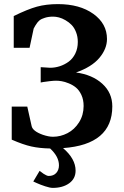

<svg xmlns="http://www.w3.org/2000/svg" viewBox="-20 -707 603 935"><path d="M142.1 176.8 172.9 125Q173.8 125.5 180.2 130.4Q186.5 135.3 192.1 139.2Q197.8 143.1 205.1 146.5Q212.4 149.9 216.8 149.9Q240.7 149.9 253.9 135.3Q267.1 120.6 267.1 98.1Q267.1 55.7 224.1 16.1Q172.4 15.1 132.8 6.3Q93.3 -2.4 37.1 -26.9V-188H112.8L133.8 -94.2Q138.2 -68.8 188 -50.8Q216.8 -41 237.8 -41Q274.9 -41 308.8 -58.6Q342.8 -76.2 365 -111.3Q387.2 -146.5 387.2 -190.9Q387.2 -221.2 376.5 -244.4Q365.7 -267.6 350.3 -280.3Q335 -293 315.2 -301Q295.4 -309.1 280.5 -311.5Q265.6 -314 252.9 -314Q241.2 -314 222.4 -311.8Q203.6 -309.6 190.9 -307.6L178.2 -305.2V-379.9Q218.3 -377 224.1 -377Q248 -377 271.2 -384.5Q294.4 -392.1 314.5 -406.7Q334.5 -421.4 346.7 -446.3Q358.9 -471.2 358.9 -502.9Q358.9 -528.8 350.3 -550.5Q341.8 -572.3 328.6 -585.7Q315.4 -599.1 298.8 -608.6Q282.2 -618.2 267.1 -622.1Q252 -626 238.8 -626Q215.3 -626 197.8 -620.1Q180.2 -614.3 174.6 -609.6Q168.9 -605 162.1 -597.2Q159.2 -594.2 152.1 -582.5Q145 -570.8 144 -567.9L124 -474.1H46.9V-628.9Q114.7 -662.1 159.9 -674.6Q205.1 -687 262.2 -687Q368.2 -687 434.6 -639.4Q501 -591.8 501 -517.1Q501 -469.2 463.9 -425Q426.8 -380.9 350.1 -354Q429.7 -343.3 478.3 -299.1Q526.9 -254.9 526.9 -189Q526.9 -2.9 287.1 14.2Q348.1 66.4 348.1 124Q348.1 163.1 316.9 185.5Q285.6 208 236.8 208Q223.6 208 200 200.2Q176.3 192.4 159.2 184.6Z"/></svg>

Font: Veleka
Style: Bold
Weight: 700
Designer: Stefan Peev, Context Ltd, 2016; SIL International, 1997-2014.
Foundry: Stefan Peev, Context Ltd, 2016
Version: Version 1.000